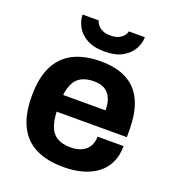

<svg xmlns="http://www.w3.org/2000/svg" viewBox="-134 -826 851 942"><g transform="rotate(20 292.0 -355.5)"><path d="M302.7 12Q216.3 12 157.4 -17.5Q98.5 -47 68.4 -108Q38.3 -169 38.3 -263.2Q38.3 -357.8 68.3 -418.4Q98.3 -479 156.5 -508.7Q214.8 -538.4 300.1 -538.4Q380.3 -538.4 435 -509.7Q489.8 -481 517.7 -421.6Q545.7 -362.1 545.7 -267.9V-232.3H179.4Q181 -186.2 193.5 -154.3Q205.9 -122.4 232.5 -106.6Q259.2 -90.7 302.7 -90.7Q326.5 -90.7 346.2 -96.7Q365.9 -102.7 380.1 -114.8Q394.3 -126.9 402.1 -144.8Q409.8 -162.7 409.8 -185.7H545.7Q545.7 -136.4 528.1 -99.2Q510.5 -62 478 -37.4Q445.5 -12.9 401 -0.4Q356.5 12 302.7 12ZM181.2 -320.1H402.6Q402.6 -350.5 395.4 -372.1Q388.3 -393.7 375.2 -407.9Q362.1 -422.1 343.7 -428.5Q325.2 -434.9 301.9 -434.9Q264.2 -434.9 238.7 -422.3Q213.1 -409.8 199.6 -384.4Q186 -359 181.2 -320.1ZM298.1 -589.6Q241.1 -589.6 205.1 -610Q169.1 -630.5 152.6 -661.6Q136 -692.8 136 -723.4H220.3Q222.5 -712.6 231.8 -700.7Q241.1 -688.8 257.5 -681.1Q273.9 -673.4 298.1 -673.4Q323.9 -673.4 341.1 -681.4Q358.2 -689.4 367.1 -701.4Q376 -713.4 377.2 -723.4H461.2Q461.2 -692.8 444.2 -661.6Q427.2 -630.5 391.5 -610Q355.9 -589.6 298.1 -589.6Z"/></g></svg>

Font: Archivo SemiBold
Style: Regular
Weight: 600
Designer: Hector Gatti
Foundry: Omnibus-Type
Version: Version 2.001